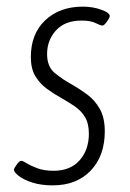

<svg xmlns="http://www.w3.org/2000/svg" viewBox="-20 -550 393 579"><path d="M139 9Q104 9 77.5 0.5Q51 -8 36.5 -19.5Q22 -31 22 -38Q23 -44 31 -54.5Q39 -65 44 -65Q49 -65 61 -57.5Q73 -50 93 -42.5Q113 -35 142 -35Q192 -35 220 -66.5Q248 -98 248 -147Q248 -178 236 -197.5Q224 -217 204.5 -230Q185 -243 164 -255Q142 -267 121 -282.5Q100 -298 86.5 -320.5Q73 -343 73 -378Q73 -448 116.5 -489Q160 -530 230 -530Q260 -530 286 -520.5Q312 -511 311 -501Q310 -495 302 -484Q294 -473 289 -473Q283 -473 268 -480.5Q253 -488 226 -488Q176 -488 149 -458.5Q122 -429 122 -387Q122 -349 145 -330Q168 -311 197 -295Q220 -282 243 -265Q266 -248 281 -221.5Q296 -195 296 -154Q296 -80 253.5 -35.5Q211 9 139 9Z"/></svg>

Font: Asap Condensed Condensed ExtraLight
Style: Italic
Weight: 200
Width: 3
Italic angle: -6°
Designer: Pablo Cosgaya
Foundry: Omnibus-Type
Version: Version 3.001; ttfautohint (v1.8.4.7-5d5b)